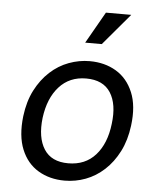

<svg xmlns="http://www.w3.org/2000/svg" viewBox="-53 -773 686 830"><g transform="rotate(5 290.0 -357.5)"><path d="M258 12Q193 12 143.5 -17.5Q94 -47 70 -105.5Q46 -164 56 -250Q64 -315 89 -363.5Q114 -412 150.5 -445.5Q187 -479 231.5 -495.5Q276 -512 322 -512Q387 -512 436.5 -482.5Q486 -453 510.5 -394.5Q535 -336 524 -250Q516 -186 491 -137Q466 -88 429.5 -54.5Q393 -21 349 -4.5Q305 12 258 12ZM267 -64Q341 -64 385.5 -114Q430 -164 440 -250Q451 -336 419 -386Q387 -436 313 -436Q241 -436 196 -386Q151 -336 140 -250Q130 -164 162 -114Q194 -64 267 -64ZM367 -590H295L373 -727H483Z"/></g></svg>

Font: Inclusive Sans
Style: Italic
Weight: 400
Italic angle: -7°
Designer: Olivia King
Foundry: Olivia King
Version: Version 2.004